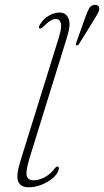

<svg xmlns="http://www.w3.org/2000/svg" viewBox="-20 -769 432 796"><path d="M258.5 -617 102.5 -113.5Q85.5 -57.5 91 -39.5Q96.5 -21.5 119 -21.5Q141 -21.5 165.2 -34.2Q189.5 -47 207 -71Q212.5 -78.5 217.5 -78.5Q226.5 -78.5 223.5 -66.5Q219 -48 199.2 -31Q179.5 -14 152.5 -3.2Q125.5 7.5 98 7.5Q65.5 7.5 55.5 -16.8Q45.5 -41 65 -103L223.5 -612Q237 -655.5 232.2 -673Q227.5 -690.5 211.5 -690.5Q202 -690.5 190 -683.8Q178 -677 161.5 -660Q150 -648.5 144 -651Q138 -653.5 144.5 -665.5Q158.5 -689.5 181.2 -703.2Q204 -717 227 -717Q253.5 -717 264 -692.5Q274.5 -668 258.5 -617ZM333.5 -697Q342 -720.5 348.8 -733.2Q355.5 -746 369.5 -748.5Q379 -750 385.2 -746Q391.5 -742 391.5 -733.5Q392 -725.5 386.2 -714.8Q380.5 -704 372.5 -691.5L307.5 -586.5Q303 -579.5 297.5 -581Q293 -582 296 -591.5Z"/></svg>

Font: Fraunces 9pt S000 Thin
Style: Italic
Weight: 100
Italic angle: -16°
Version: Version 1.000; ttfautohint (v1.8.3)